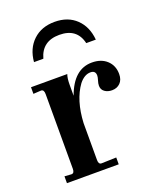

<svg xmlns="http://www.w3.org/2000/svg" viewBox="-123 -717 646 791"><g transform="rotate(-20 199.5 -321.0)"><path d="M33 0V-30L63 -28Q76 -28 76 -47V-375Q76 -395 63 -395L29 -393V-422H188Q182 -406 182 -376V-329Q219 -432 299 -432Q340 -432 364.5 -409Q389 -386 389 -349Q389 -324 375 -310Q361 -296 339 -296Q320 -296 307 -305.5Q294 -315 294 -332Q294 -342 298 -354Q302 -367 302 -374Q302 -396 280 -396Q253 -396 230 -367Q187 -308 182 -209V-47Q182 -28 195 -28L260 -30V0ZM76 -515Q81 -573 117.5 -607.5Q154 -642 212 -642Q270 -642 306 -607.5Q342 -573 347 -515H305Q289 -585 212 -585Q136 -585 117 -515Z"/></g></svg>

Font: UnnaMedium
Style: Regular
Weight: 500
Designer: Jorge de Buen Unna
Foundry: Omnibus-Type
Version: Version 2.008;hotconv 1.0.109;makeotfexe 2.5.65596